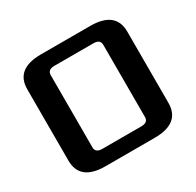

<svg xmlns="http://www.w3.org/2000/svg" viewBox="-145 -821 1000 981"><g transform="rotate(-30 355.0 -330.0)"><path d="M60 -120V-540Q60 -660 210 -660H500Q650 -660 650 -540V-120Q650 0 500 0H210Q60 0 60 -120ZM200 -117Q200 -85 240 -85H470Q510 -85 510 -117V-543Q510 -575 470 -575H240Q200 -575 200 -543Z"/></g></svg>

Font: Xolonium
Style: Regular
Weight: 400
Designer: Severin Meyer
Version: Version 4.2